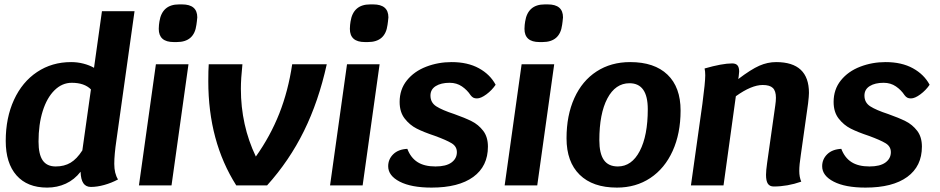

<svg xmlns="http://www.w3.org/2000/svg" viewBox="-20 -842 4270 872"><path d="M499 -98Q499 -54 516 -27Q486 -11 453.5 -2Q421 7 393 7Q370 7 358.5 -10Q347 -27 346 -62Q318 -26 279 -8Q240 10 194 10Q104 10 55 -45.5Q6 -101 6 -202Q6 -307 43.5 -388.5Q81 -470 148.5 -515Q216 -560 303 -560Q332 -560 359 -553Q386 -546 407 -534L443 -791H591L509 -207Q499 -140 499 -98ZM354 -159 393 -436Q363 -466 306 -466Q262 -466 227.5 -432Q193 -398 174 -337.5Q155 -277 155 -199Q155 -141 174 -113.5Q193 -86 233 -86Q272 -86 300.5 -103Q329 -120 354 -159Z M688 -550H836L759 0H611ZM701 -711Q701 -723 702 -729L704 -744Q716 -822 793 -822H807Q876 -822 876 -763Q876 -758 874 -744L872 -729Q862 -651 783 -651H769Q701 -651 701 -711Z M1464 -550Q1427 -382 1360.5 -247Q1294 -112 1193 0H1053Q926 -200 926 -473Q926 -524 928 -550H1081Q1074 -484 1074 -439Q1074 -273 1142 -131Q1208 -224 1248.5 -326.5Q1289 -429 1307 -550Z M1556 -550H1704L1627 0H1479ZM1569 -711Q1569 -723 1570 -729L1572 -744Q1584 -822 1661 -822H1675Q1744 -822 1744 -763Q1744 -758 1742 -744L1740 -729Q1730 -651 1651 -651H1637Q1569 -651 1569 -711Z M1743 -87Q1743 -119 1766 -141.5Q1789 -164 1830 -166Q1845 -126 1876 -106Q1907 -86 1958 -86Q2006 -86 2030.5 -104Q2055 -122 2055 -151Q2055 -177 2031 -191.5Q2007 -206 1955 -225Q1904 -242 1872.5 -258Q1841 -274 1818 -303.5Q1795 -333 1795 -379Q1795 -436 1828 -477Q1861 -518 1915.5 -539Q1970 -560 2031 -560Q2104 -560 2155 -532Q2206 -504 2231 -457Q2214 -432 2189 -413.5Q2164 -395 2146 -395Q2136 -395 2129.5 -398.5Q2123 -402 2117 -410Q2102 -433 2078 -449.5Q2054 -466 2022 -466Q1983 -466 1959 -451Q1935 -436 1935 -408Q1935 -376 1961.5 -359Q1988 -342 2043 -324Q2091 -307 2122 -291.5Q2153 -276 2174.5 -248Q2196 -220 2196 -176Q2196 -87 2129.5 -38.5Q2063 10 1940 10Q1848 10 1795.5 -17Q1743 -44 1743 -87Z M2349 -550H2497L2420 0H2272ZM2362 -711Q2362 -723 2363 -729L2365 -744Q2377 -822 2454 -822H2468Q2537 -822 2537 -763Q2537 -758 2535 -744L2533 -729Q2523 -651 2444 -651H2430Q2362 -651 2362 -711Z M2553 -214Q2553 -318 2588.5 -396.5Q2624 -475 2689.5 -517.5Q2755 -560 2842 -560Q2952 -560 3011.5 -503Q3071 -446 3071 -340Q3071 -236 3035 -156.5Q2999 -77 2933.5 -33.5Q2868 10 2782 10Q2672 10 2612.5 -48.5Q2553 -107 2553 -214ZM2922 -346Q2922 -464 2839 -464Q2775 -464 2738.5 -395Q2702 -326 2702 -205Q2702 -145 2722.5 -115.5Q2743 -86 2786 -86Q2849 -86 2885.5 -156Q2922 -226 2922 -346Z M3617 -138Q3610 -93 3610 -66Q3610 -38 3619 -17Q3556 5 3494 5Q3476 5 3467.5 -7.5Q3459 -20 3459 -48Q3459 -67 3464 -102L3501 -363Q3504 -383 3504 -398Q3504 -429 3490 -442.5Q3476 -456 3444 -456Q3393 -456 3322 -405L3266 0H3118L3170 -370Q3183 -468 3183 -500Q3183 -518 3180 -531Q3260 -554 3305 -554Q3322 -554 3329.5 -545Q3337 -536 3337 -517Q3337 -512 3335 -496L3333 -483Q3391 -527 3428.5 -543.5Q3466 -560 3505 -560Q3654 -560 3654 -420Q3654 -406 3650 -372Z M3714 -87Q3714 -119 3737 -141.5Q3760 -164 3801 -166Q3816 -126 3847 -106Q3878 -86 3929 -86Q3977 -86 4001.5 -104Q4026 -122 4026 -151Q4026 -177 4002 -191.5Q3978 -206 3926 -225Q3875 -242 3843.5 -258Q3812 -274 3789 -303.5Q3766 -333 3766 -379Q3766 -436 3799 -477Q3832 -518 3886.5 -539Q3941 -560 4002 -560Q4075 -560 4126 -532Q4177 -504 4202 -457Q4185 -432 4160 -413.5Q4135 -395 4117 -395Q4107 -395 4100.5 -398.5Q4094 -402 4088 -410Q4073 -433 4049 -449.5Q4025 -466 3993 -466Q3954 -466 3930 -451Q3906 -436 3906 -408Q3906 -376 3932.5 -359Q3959 -342 4014 -324Q4062 -307 4093 -291.5Q4124 -276 4145.5 -248Q4167 -220 4167 -176Q4167 -87 4100.5 -38.5Q4034 10 3911 10Q3819 10 3766.5 -17Q3714 -44 3714 -87Z"/></svg>

Font: Krub
Style: Bold Italic
Weight: 700
Italic angle: -8°
Designer: Ekaluck Peanpanawate
Foundry: Cadson Demak Co.,Ltd.
Version: Version 1.000; ttfautohint (v1.6)